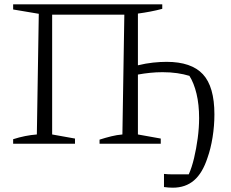

<svg xmlns="http://www.w3.org/2000/svg" viewBox="-20 -667 1071 891"><path d="M41 0V-21Q69 -30 96.5 -35.5Q124 -41 151 -43L160 -603L41 -623V-647H733V-626Q707 -619 678.5 -613.5Q650 -608 620 -604V-364Q657 -373 690.5 -376.5Q724 -380 753 -380Q868 -380 921.5 -322.5Q975 -265 975 -136Q975 -83 966.5 -30Q958 23 943 65Q920 136 880.5 170Q841 204 782 204Q763 204 741 201V140Q758 142 775.5 142Q793 142 810 142Q821 142 833 142Q845 142 856 142Q870 111 880.5 67Q891 23 897.5 -25.5Q904 -74 904 -119Q904 -182 892 -232Q880 -282 859 -315Q833 -323 802 -327.5Q771 -332 734 -332Q705 -332 676 -329Q647 -326 620 -321V-43L726 -24V0H442V-19Q470 -28 496.5 -34.5Q523 -41 548 -43L557 -599H222V-43L328 -24V0Z"/></svg>

Font: Piazzolla Light
Style: Regular
Weight: 300
Designer: Juan Pablo del Peral
Foundry: Huerta Tipografica
Version: Version 1.330